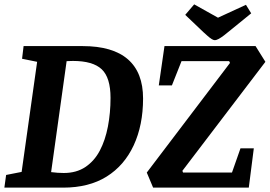

<svg xmlns="http://www.w3.org/2000/svg" viewBox="-25 -859 1235 879"><path d="M-5 0 3 -58 74 -72 145 -576 76 -590 83 -648H353Q491 -648 560.5 -587.5Q630 -527 630 -408Q630 -286 587 -193.5Q544 -101 463 -50.5Q382 0 264 0ZM267 -67Q325 -67 366 -94.5Q407 -122 432 -169.5Q457 -217 469 -279.5Q481 -342 481 -411Q481 -504 440.5 -542Q400 -580 309 -580Q303 -580 293 -579.5Q283 -579 280 -579L209 -71Q224 -69 239 -68Q254 -67 267 -67ZM676 0 647 -69 1028 -571 1024 -579H806L762 -468H702L728 -648H1145L1190 -576L810 -77L813 -69H1037L1076 -180H1137L1114 0ZM959 -675Q952 -675 943.5 -680.5Q935 -686 925.5 -694.5Q916 -703 906 -712L823 -791L864 -839L973 -778L1101 -837L1125 -798L1034 -724Q1015 -708 1000.5 -697Q986 -686 975.5 -680.5Q965 -675 959 -675Z"/></svg>

Font: Faustina
Style: Bold Italic
Weight: 700
Italic angle: -8°
Designer: Alfonso Garcia
Foundry: http://www.omnibus-type.com
Version: Version 1.200